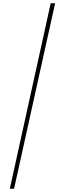

<svg xmlns="http://www.w3.org/2000/svg" viewBox="-20 -886 396 1174"><path d="M317 -866 66 268H40L290 -866Z"/></svg>

Font: Noto Sans Telugu UI Condensed Thin
Style: Regular
Weight: 100
Width: 3
Designer: Jelle Bosma - Monotype Design Team
Foundry: Monotype Imaging Inc.
Version: Version 2.005; ttfautohint (v1.8.4.7-5d5b)